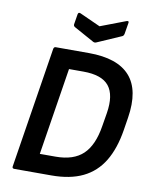

<svg xmlns="http://www.w3.org/2000/svg" viewBox="-93 -921 790 990"><g transform="rotate(10 302.5 -426.0)"><path d="M51.1 0Q38.9 0 40.6 -11.1L140.9 -643.9Q142.9 -655 152.7 -655H326Q476.2 -655 541.1 -581.9Q606 -508.9 582.6 -361.8L572.3 -296.7Q556.3 -196.2 516.5 -130.6Q476.7 -65 409.8 -32.5Q343 0 244.7 0ZM167 -99.1H249.6Q343.4 -99.1 393.2 -146.5Q443.1 -193.9 459.3 -296.3L470.9 -366.1Q486.4 -462.5 449 -509.2Q411.6 -555.9 314.7 -555.9H239.3ZM487.7 -850.7Q493.8 -853.4 497.5 -851.5Q501.3 -849.7 499.9 -843.6L490.1 -784.6Q487.7 -773.9 480.7 -770.9L354 -715.6Q346.6 -711.9 338.2 -715.6L233 -773.7Q223.5 -778.8 225.2 -788.6L233.7 -841.2Q236.1 -854.4 247.9 -849.3L355.8 -800.5Z"/></g></svg>

Font: Sofia Sans Semi Condensed
Style: Italic
Weight: 400
Italic angle: -9°
Designer: Botio Nikoltchev, Ani Petrova
Foundry: lettersoup
Version: Version 4.101